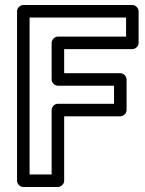

<svg xmlns="http://www.w3.org/2000/svg" viewBox="-20 -721 579 766"><path d="M186 -550V-404C186 -388.9 200.3 -379 211 -379H435V-307H211C195.9 -307 186 -292.7 186 -282V-25H98V-651H483V-575H211C195.9 -575 186 -560.7 186 -550ZM236 -525H508C518.7 -525 533 -534.9 533 -550V-676C533 -686.7 523.1 -701 508 -701H73C62.3 -701 48 -691.1 48 -676V0C48 10.7 57.9 25 73 25H211C221.7 25 236 15.1 236 0V-257H460C470.7 -257 485 -266.9 485 -282V-404C485 -414.7 475.1 -429 460 -429H236Z"/></svg>

Font: Fog Sans
Style: Outline
Weight: 700
Foundry: Intel Corporation
Version: Version 1.00